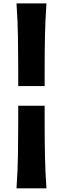

<svg xmlns="http://www.w3.org/2000/svg" viewBox="-20 -895 358 1096"><path d="M84 -403.8V-506.3Q84 -597.2 82.5 -686.5Q81.1 -775.9 74.2 -875.5H245.1Q238.3 -775.9 236.6 -686.5Q234.9 -597.2 234.9 -506.3V-403.8ZM74.2 180.2Q81.1 81.1 82.5 -8.5Q84 -98.1 84 -189V-291.5H234.9V-189Q234.9 -98.1 236.6 -8.5Q238.3 81.1 245.1 180.2Z"/></svg>

Font: Pinar-DS1-FD Bold
Style: Regular
Weight: 700
Designer: Amin Abedi
Version: Version 2.000